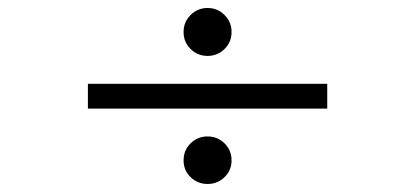

<svg xmlns="http://www.w3.org/2000/svg" viewBox="-20 -541 1040 481"><path d="M560.1 -460.9Q560.1 -435.5 542.5 -418.2Q524.9 -400.9 500 -400.9Q475.1 -400.9 457.5 -418.2Q439.9 -435.5 439.9 -460.9Q439.9 -485.8 457.5 -503.4Q475.1 -521 500 -521Q524.9 -521 542.5 -503.4Q560.1 -485.8 560.1 -460.9ZM799.8 -269H200.2V-331.1H799.8ZM560.1 -139.2Q560.1 -114.3 542.5 -97.2Q524.9 -80.1 500 -80.1Q475.1 -80.1 457.5 -97.2Q439.9 -114.3 439.9 -139.2Q439.9 -164.6 457.5 -181.9Q475.1 -199.2 500 -199.2Q524.9 -199.2 542.5 -181.9Q560.1 -164.6 560.1 -139.2Z"/></svg>

Font: Charis
Style: Bold
Weight: 700
Designer: Walt Agee, Miriam Martin, Annie Olsen, Victor Gaultney, Lorna Priest, Alan Ward, Bob Hallissy, Martin Hosken, Sharon Cor
Foundry: SIL Global
Version: Version 7.000